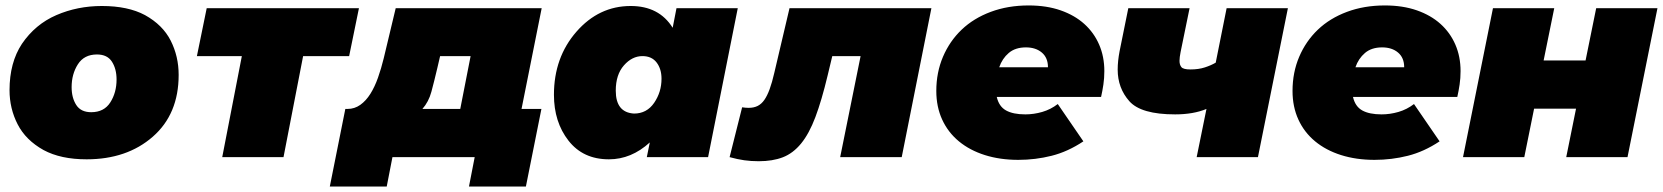

<svg xmlns="http://www.w3.org/2000/svg" viewBox="-20 -577 6106 705"><path d="M298 8Q203 8 140 -26Q74.5 -62.5 44.8 -120.5Q15 -178.5 15 -246Q15 -347 60.5 -416Q109.5 -488 187 -521.5Q264.5 -555 354 -555Q450 -555 512.5 -521.5Q577.5 -485.5 606.8 -427.8Q636 -370 636 -302Q636 -158 541 -75Q446 8 298 8ZM315 -165Q362 -165 385 -201Q408 -237 408 -285Q408 -324 391 -350.5Q374 -377 336 -377Q289 -377 266 -341Q243 -305 243 -257Q243 -218 260 -191.5Q277 -165 315 -165Z M796 0 868 -371H703L739 -547H1298L1262 -371H1093L1021 0Z M1248 -177H1256Q1282 -177 1303 -192Q1324 -207 1340 -232.5Q1356 -258 1368 -292Q1380 -326 1389 -363L1433 -547H1969L1895 -177H1968L1911 108H1702L1723 0H1421L1400 108H1191ZM1708 -371H1596L1586 -328Q1574 -277 1564 -240Q1554 -203 1531 -177H1670Z M2216 8Q2121 8 2067.5 -60.5Q2014 -129 2014 -229Q2014 -366 2096.5 -460.5Q2179 -555 2296 -555Q2400 -555 2450 -475L2464 -547H2689L2580 0H2355L2366 -54Q2298 8 2216 8ZM2308 -160Q2355 -160 2382 -199.5Q2409 -239 2409 -288Q2409 -324 2391 -347.5Q2373 -371 2339 -371Q2301 -371 2271 -337Q2241 -303 2241 -244Q2241 -164 2308 -160Z M2705 -183Q2713 -182 2717.5 -181.5Q2722 -181 2729 -181Q2748 -181 2762 -188Q2776 -195 2786.5 -210Q2797 -225 2806 -249.5Q2815 -274 2823 -309L2879 -547H3400L3291 0H3065L3140 -371H3036L3019 -300Q2997 -208 2974 -147Q2951 -86 2921.5 -50Q2892 -14 2854.5 0.5Q2817 15 2766 15Q2738 15 2713 11.5Q2688 8 2659 0Z M3719 10Q3652 10 3596.5 -7.5Q3541 -25 3501 -58Q3461 -91 3439.5 -138Q3418 -185 3418 -243Q3418 -311 3442.5 -368.5Q3467 -426 3511 -468Q3555 -510 3618 -533.5Q3681 -557 3757 -557Q3823 -557 3874.5 -539Q3926 -521 3961.5 -489Q3997 -457 4016 -413Q4035 -369 4035 -316Q4035 -290 4031.5 -266.5Q4028 -243 4023 -221H3640Q3648 -186 3674 -171.5Q3700 -157 3745 -157Q3776 -157 3807 -166Q3838 -175 3864 -195L3958 -58Q3901 -20 3841.5 -5Q3782 10 3719 10ZM3828 -330Q3828 -365 3805.5 -384Q3783 -403 3747 -403Q3708 -403 3684 -382.5Q3660 -362 3649 -330Z M4484 -547H4709L4599 0H4374L4410 -177Q4362 -157 4295 -157Q4170 -157 4127 -205.2Q4084 -253.5 4084 -321.5Q4084 -352.5 4091 -389L4123 -547H4348L4315 -386Q4311 -366 4311 -353.5Q4311 -339 4318 -330.5Q4325 -322 4351 -322Q4381 -322 4404 -329.5Q4427 -337 4444 -347Z M5027 10Q4960 10 4904.5 -7.5Q4849 -25 4809 -58Q4769 -91 4747.5 -138Q4726 -185 4726 -243Q4726 -311 4750.5 -368.5Q4775 -426 4819 -468Q4863 -510 4926 -533.5Q4989 -557 5065 -557Q5131 -557 5182.5 -539Q5234 -521 5269.5 -489Q5305 -457 5324 -413Q5343 -369 5343 -316Q5343 -290 5339.5 -266.5Q5336 -243 5331 -221H4948Q4956 -186 4982 -171.5Q5008 -157 5053 -157Q5084 -157 5115 -166Q5146 -175 5172 -195L5266 -58Q5209 -20 5149.5 -5Q5090 10 5027 10ZM5136 -330Q5136 -365 5113.5 -384Q5091 -403 5055 -403Q5016 -403 4992 -382.5Q4968 -362 4957 -330Z M5462 -547H5687L5648 -355H5802L5841 -547H6066L5956 0H5731L5767 -178H5613L5577 0H5352Z"/></svg>

Font: Argentum Sans Black
Style: Italic
Weight: 900
Italic angle: -11°
Designer: Julieta Ulanovsky (font), Cristiano Sobral (main changes and remaster)
Foundry: Julieta Ulanovsky (font), Cristiano Sobral (main changes and remaster)
Version: Version 2.007;June 15, 2022;FontCreator 14.0.0.2814 64-bit; 